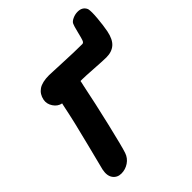

<svg xmlns="http://www.w3.org/2000/svg" viewBox="-238 -1012 1151 1151"><g transform="rotate(-45 338.0 -436.0)"><path d="M54.2 -97.2Q57.6 -113.8 96.9 -265.9Q136.2 -418 159.2 -532.2Q160.6 -536.6 163.1 -548.8Q132.3 -554.7 113.3 -583.3Q94.2 -611.8 100.1 -643.1Q107.9 -682.6 138.2 -703.4Q168.5 -724.1 228 -724.1Q237.8 -724.1 336.4 -719.5Q435.1 -714.8 500 -714.8Q511.7 -714.8 517.1 -731.9Q520.5 -739.7 531.5 -784.7Q542.5 -829.6 547.9 -839.8Q553.7 -853 574.5 -862.5Q595.2 -872.1 617.2 -872.1Q658.7 -872.1 672.9 -837.9Q678.2 -815.4 673.1 -759Q668 -702.6 660.2 -662.1Q648.9 -606 620.6 -581.1Q592.3 -556.2 545.9 -556.2Q519.5 -556.2 447.8 -561Q376 -565.9 352.1 -565.9H335.9Q335.4 -563.5 333.3 -552.5Q331.1 -541.5 329.1 -534.2Q304.2 -411.1 268.6 -260Q232.9 -108.9 220.2 -71.8Q209 -38.6 180.2 -19.3Q151.4 0 117.2 0Q83 0 64 -25.6Q44.9 -51.3 54.2 -97.2Z"/></g></svg>

Font: Shantell Sans Bouncy
Style: Italic
Weight: 800
Italic angle: -11.31°
Designer: Stephen Nixon, Anya Danilova, Shantell Martin
Foundry: Arrow Type
Version: Version 1.006;[9816181b4]